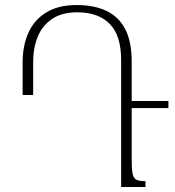

<svg xmlns="http://www.w3.org/2000/svg" viewBox="-20 -744 696 764"><path d="M70 -366V-496Q70 -562 93 -613.5Q116 -665 164 -694.5Q212 -724 286 -724Q353 -724 402 -701.5Q451 -679 477.5 -629.5Q504 -580 504 -499V-108Q504 -72 507.5 -53.5Q511 -35 522.5 -29Q534 -23 559 -23V0H462V-505Q462 -603 416.5 -649Q371 -695 288 -695Q226 -695 187 -668.5Q148 -642 130 -597.5Q112 -553 112 -497V-366ZM486 -314V-342H650V-314Z"/></svg>

Font: Noto Serif Armenian ExtraLight
Style: Regular
Weight: 250
Version: Version 2.007